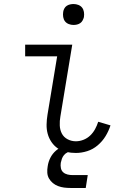

<svg xmlns="http://www.w3.org/2000/svg" viewBox="-20 -752 640 954"><path d="M357 8Q333 8 309.5 3Q286 -2 267.5 -14.5Q249 -27 236 -46Q223 -65 217 -87Q211 -109 211.5 -133.5Q212 -158 216 -182L264 -472H105V-530H339L280 -173Q276 -151 277 -128.5Q278 -106 287.5 -88Q297 -70 316 -60Q335 -50 357 -50Q376 -50 395 -57.5Q414 -65 428.5 -79Q443 -93 452.5 -110.5Q462 -128 468 -147L529 -129Q520 -101 504.5 -75.5Q489 -50 465.5 -30Q442 -10 413.5 -1Q385 8 357 8ZM345 -628Q333 -628 321.5 -632.5Q310 -637 303 -646Q296 -655 294 -667.5Q292 -680 294 -693Q295 -701 299.5 -709.5Q304 -718 311.5 -723Q319 -728 328 -730Q337 -732 345 -732Q358 -732 369.5 -727.5Q381 -723 388 -714Q395 -705 397 -692.5Q399 -680 397 -667Q395 -659 390.5 -650.5Q386 -642 378.5 -637Q371 -632 362.5 -630Q354 -628 345 -628ZM331 182Q314 182 298.5 180Q283 178 268.5 172.5Q254 167 242.5 157.5Q231 148 223.5 135Q216 122 215 106Q214 90 217 74Q220 52 230.5 31.5Q241 11 258.5 -4Q276 -19 298 -25.5Q320 -32 341 -32L336 0Q326 0 315.5 5Q305 10 298 18.5Q291 27 287.5 37Q284 47 282 57Q280 70 282.5 83Q285 96 294 104Q303 112 315.5 115Q328 118 341 118H416L406 182Z"/></svg>

Font: Iosevka Slab Light Extended
Style: Italic
Weight: 300
Width: 7
Italic angle: -9°
Monospace: yes
Designer: Belleve Invis
Foundry: Belleve Invis
Version: Version 11.1.0; ttfautohint (v1.8.3)